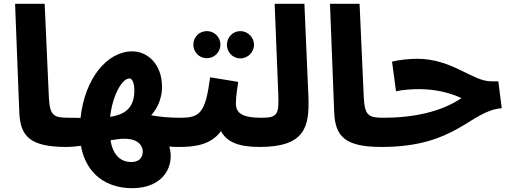

<svg xmlns="http://www.w3.org/2000/svg" viewBox="-20 -765 2674 1006"><path d="M329 5C388 5 419 -27 419 -73C419 -115 396 -148 339 -148C259 -148 241 -161 236 -256L214 -745H59L81 -178C86 -52 135 5 329 5Z M914 5C972 5 1004 -27 1004 -73C1004 -115 980 -148 924 -148C873 -148 820 -152 772 -161C815 -208 829 -266 829 -309C829 -430 752 -496 673 -496C541 -496 424 -353 402 -147C378 -148 354 -148 340 -148L330 5C347 5 375 3 404 -1C432 153 544 221 672 221C843 221 896 98 867 3C884 4 900 5 914 5ZM658 -354C677 -354 684 -319 684 -292C684 -204 640 -165 557 -153C571 -273 622 -354 658 -354ZM632 -38C713 -38 728 7 728 29C728 61 708 84 669 84C617 84 573 54 559 -30C586 -35 612 -38 632 -38Z M1239 -459C1278 -459 1311 -491 1311 -530C1311 -570 1278 -602 1239 -602C1200 -602 1169 -570 1169 -530C1169 -491 1200 -459 1239 -459ZM1064 -460C1103 -460 1135 -492 1135 -531C1135 -571 1103 -602 1064 -602C1024 -602 993 -571 993 -531C993 -492 1024 -460 1064 -460ZM1429 -73C1429 -115 1406 -148 1350 -148C1246 -148 1216 -174 1216 -224C1216 -261 1224 -306 1228 -336L1081 -360C1056 -171 1027 -148 924 -148L914 5C995 5 1083 -3 1138 -78C1169 -19 1234 5 1340 5C1399 5 1429 -27 1429 -73Z M1340 5C1578 5 1602 -100 1596 -258L1575 -745H1419L1438 -274C1442 -167 1436 -148 1350 -148Z M1979 5C2038 5 2069 -27 2069 -73C2069 -115 2046 -148 1989 -148C1909 -148 1891 -161 1886 -256L1864 -745H1709L1731 -178C1736 -52 1785 5 1979 5Z M1980 5C2373 5 2443 -185 2609 -198L2591 -339H2552C2456 -339 2349 -457 2166 -457C2127 -457 2073 -452 2034 -442L2055 -287C2091 -295 2141 -298 2174 -298C2261 -298 2334 -280 2398 -251C2292 -179 2146 -148 1990 -148Z"/></svg>

Font: Noto Sans Arabic UI Extra
Style: Regular
Weight: 800
Designer: Nadine Chahine - Monotype Design Team
Foundry: Monotype Imaging Inc.
Version: Version 1.900